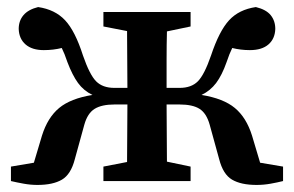

<svg xmlns="http://www.w3.org/2000/svg" viewBox="-20 -513 833 544"><path d="M782 0Q766 4 746.5 7.5Q727 11 707 11Q663 11 637.5 -4Q612 -19 601 -62L574 -160Q565 -192 545.5 -204.5Q526 -217 488 -217H452Q452 -178 452.5 -134.5Q453 -91 453 -55L520 -41V0H273V-41L340 -54Q340 -90 340.5 -134Q341 -178 341 -217H305Q268 -217 248 -204.5Q228 -192 219 -160L192 -62Q181 -19 155.5 -4Q130 11 86 11Q67 11 47.5 7.5Q28 4 11 0V-41L76 -52L99 -129Q115 -180 147.5 -207Q180 -234 242 -244Q217 -256 201 -278Q185 -300 171 -337Q163 -361 155 -377Q131 -371 104 -371Q71 -371 52.5 -387Q34 -403 33 -431Q33 -454 46.5 -470Q60 -486 88 -493Q136 -486 164.5 -455.5Q193 -425 215 -356Q234 -301 252.5 -282.5Q271 -264 304 -264H341Q341 -302 340.5 -345Q340 -388 340 -425L273 -438V-479H520V-438L453 -424Q452 -387 452 -343Q452 -299 452 -264H489Q522 -264 540.5 -282.5Q559 -301 578 -356Q601 -425 629 -455.5Q657 -486 705 -493Q734 -486 747 -470Q760 -454 760 -431Q759 -403 740.5 -387Q722 -371 688 -371Q662 -371 638 -377Q630 -361 622 -337Q609 -300 592.5 -278Q576 -256 551 -244Q613 -234 645.5 -207Q678 -180 694 -129L717 -52L782 -41Z"/></svg>

Font: Source Serif Pro Semibold
Style: Regular
Weight: 600
Designer: Frank Grießhammer
Foundry: Adobe Systems Incorporated
Version: Version 3.000;hotconv 1.0.109;makeotfexe 2.5.65596